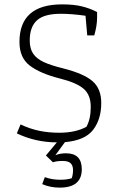

<svg xmlns="http://www.w3.org/2000/svg" viewBox="-20 -642 551 878"><path d="M173 200 185 168Q217 180 256 180Q287 180 308 173Q314 155 314 136Q314 115 303 104.5Q292 94 267 94Q239 94 222 100L190 69L240 9Q143 9 57 -32L74 -73Q116 -53 159 -44Q202 -35 251 -35Q325 -35 375 -62Q395 -97 395 -153Q395 -208 362.5 -236Q330 -264 254 -283Q166 -305 117.5 -341Q69 -377 69 -450Q69 -622 264 -622Q317 -622 354 -613Q391 -604 424 -587V-561Q424 -525 411 -480H379L371 -570Q308 -579 258 -579Q182 -579 149 -549Q116 -519 116 -457Q116 -419 132 -396Q148 -373 180.5 -358Q213 -343 270 -329Q364 -305 403.5 -270.5Q443 -236 443 -171Q443 -97 406 -48.5Q369 0 277 8L233 68Q253 59 282 59Q354 59 354 132Q354 216 253 216Q210 216 173 200Z"/></svg>

Font: Athiti Light
Style: Regular
Weight: 300
Designer: CadsonDemak Team
Foundry: CadsonDemak
Version: Version 1.032